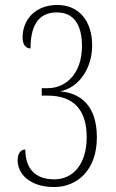

<svg xmlns="http://www.w3.org/2000/svg" viewBox="-20 -744 469 773"><path d="M198 9C291 9 370 -59 370 -191C370 -323 300 -370 222 -376C300 -392 351 -471 351 -561C351 -663 295 -724 211 -724C124 -724 71 -667 71 -593C71 -560 87 -549 103 -549C103 -633 129 -694 209 -694C277 -694 310 -645 310 -558C310 -452 249 -389 172 -389H148V-359H172C278 -359 329 -300 329 -192C329 -86 277 -22 198 -22C122 -22 82 -65 82 -142C62 -142 51 -124 51 -99C51 -42 102 9 198 9Z"/></svg>

Font: Noto Serif Khmer ExtraCondensed ExtraLight
Style: Regular
Weight: 200
Width: 2
Designer: Danh Hong and the Monotype Design Team
Foundry: Monotype Imaging Inc.
Version: Version 2.004